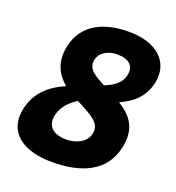

<svg xmlns="http://www.w3.org/2000/svg" viewBox="-136 -851 892 972"><g transform="rotate(20 310.0 -365.0)"><path d="M394 -741.5C261.5 -741.5 148.5 -692 123 -560C106 -474.5 138.5 -415.5 188.5 -374C115 -342 42.5 -289.5 23 -187.5C-3.5 -52 104.5 12 251 12C406 12 535 -37.5 564 -187C585 -294.5 532.5 -349 468 -389C529 -415 590 -460.5 607 -548C629 -661 547 -741.5 394 -741.5ZM184.5 -213.5C194 -264 231.5 -299.5 270 -324C366 -275 408 -249.5 397.5 -195.5C387.5 -144.5 333.5 -120 279.5 -120C225.5 -120 171 -143 184.5 -213.5ZM277 -547C285.5 -590.5 330 -613.5 376.5 -613.5C441.5 -613.5 471.5 -585 462 -535C451.5 -482 407 -459.5 367 -443.5C311.5 -472.5 266.5 -496 277 -547Z"/></g></svg>

Font: Monaspace Neon ExtraBold
Style: Italic
Weight: 800
Italic angle: -11°
Designer: Riley Cran & the Lettermatic Team
Foundry: Lettermatic
Version: Version 1.200 (Monaspace Neon)